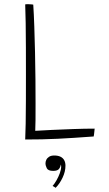

<svg xmlns="http://www.w3.org/2000/svg" viewBox="-20 -668 520 918"><path d="M100.5 -1Q102 -28.5 102.8 -77Q103.5 -125.5 103.8 -186.2Q104 -247 104 -312Q104 -377 103.8 -440.5Q103.5 -504 102.8 -557.8Q102 -611.5 100.5 -647Q103 -647.5 107 -647.8Q111 -648 114 -648Q121.5 -648 129 -647.2Q136.5 -646.5 139 -646Q142 -600.5 144 -541Q146 -481.5 147.5 -416.8Q149 -352 149.5 -289Q150 -226 150 -173.5Q150 -128 149.8 -93.8Q149.5 -59.5 148.5 -42.5Q178.5 -44.5 227.5 -46.8Q276.5 -49 331 -51Q385.5 -53 432.5 -53Q432 -46.5 431.2 -39.8Q430.5 -33 429.8 -26.8Q429 -20.5 428 -15.5Q376 -11.5 334.5 -9Q293 -6.5 256 -4.5Q216.5 -2.5 179.5 -1.8Q142.5 -1 100.5 -1ZM246 230Q244 228.5 239.5 225.5Q235 222.5 231.5 221Q240.5 211 250 194.5Q259.5 178 266 160Q272.5 142 272.5 128.5Q272.5 122.5 270.5 118.5Q269.5 129.5 262.5 139.2Q255.5 149 234.5 149Q210 149 203.8 136.5Q197.5 124 197.5 112.5Q197.5 104.5 201.5 96Q205.5 87.5 214.8 81.5Q224 75.5 239.5 75.5Q257 75.5 269 81.2Q281 87 287 98Q293 109 293 124Q293 152.5 279.2 181.5Q265.5 210.5 246 230Z"/></svg>

Font: Grandstander Thin Thin
Style: Regular
Weight: 250
Version: Version 1.200